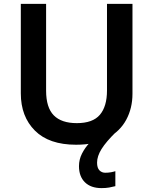

<svg xmlns="http://www.w3.org/2000/svg" viewBox="-20 -734 788 987"><path d="M479 102Q479 129 491 141.5Q503 154 521 154Q537 154 550.5 151.5Q564 149 573 146V223Q558 227 541 230Q524 233 502 233Q447 233 416.5 203Q386 173 386 120Q386 86 401.5 55.5Q417 25 441 -0.5Q465 -26 492 -42L576 -55Q525 -5 502 32Q479 69 479 102ZM661 -252Q661 -178 629 -118.5Q597 -59 533 -24.5Q469 10 371 10Q232 10 159.5 -62.5Q87 -135 87 -254V-714H217V-268Q217 -181 256.5 -141Q296 -101 375 -101Q457 -101 493.5 -144Q530 -187 530 -269V-714H661Z"/></svg>

Font: Noto Sans Kawi SemiBold
Style: Regular
Weight: 600
Designer: Fadhl Haqq
Version: Version 1.000